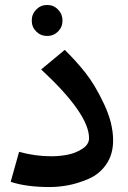

<svg xmlns="http://www.w3.org/2000/svg" viewBox="-20 -738 518 774"><path d="M214 -611Q196 -593 170 -593Q144 -593 126 -611Q108 -629 108 -655Q108 -681 126 -699.5Q144 -718 170 -718Q196 -718 214 -699.5Q232 -681 232 -655Q232 -629 214 -611ZM180 16Q86 16 23 -5L57 -126Q121 -108 187 -108Q221 -108 253.5 -114.5Q286 -121 312.5 -138.5Q339 -156 339 -181Q339 -279 146 -458L241 -537Q286 -493 324.5 -444.5Q363 -396 399.5 -318.5Q436 -241 436 -172Q436 -115 408 -75Q380 -35 336 -16.5Q292 2 254 9Q216 16 180 16Z"/></svg>

Font: FiraGO Medium
Style: Regular
Weight: 500
Designer: bBox Type
Foundry: bBox Type GmbH
Version: Version 1.001;PS 001.001;hotconv 1.0.88;makeotf.lib2.5.64775